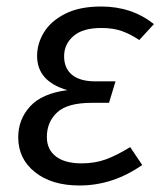

<svg xmlns="http://www.w3.org/2000/svg" viewBox="-20 -558 514 590"><path d="M36 -136Q36 -191 72.5 -231Q109 -271 187 -281Q94 -308 94 -386Q94 -424 115 -458.5Q136 -493 180 -515.5Q224 -538 291 -538Q385 -538 453 -484L408 -435Q381 -453 354.5 -462.5Q328 -472 291 -472Q234 -472 205.5 -447Q177 -422 177 -385Q177 -348 201.5 -328Q226 -308 273 -308H335L315 -242H262Q187 -242 155.5 -212.5Q124 -183 124 -137Q124 -99 151.5 -77.5Q179 -56 231 -56Q271 -56 304.5 -68Q338 -80 380 -106L417 -51Q327 12 224 12Q139 12 87.5 -29Q36 -70 36 -136Z"/></svg>

Font: FiraGO Book
Style: Italic
Weight: 350
Italic angle: -8°
Designer: bBox Type GmbH
Foundry: bBox Type GmbH
Version: Version 1.001